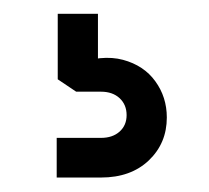

<svg xmlns="http://www.w3.org/2000/svg" viewBox="-20 -38 300 276"><path d="M61.5 217.2V160.2H125.2Q141.8 160.2 151.9 151.2Q162 142.1 162 127.5Q162 112.5 151.9 103.1Q141.8 93.8 125.2 93.8H89.5L63 76V-18.2H120.8V62.2L85.5 54.8Q126.6 39.9 156.8 48Q186.9 56.1 203.3 78.9Q219.8 101.6 219.8 130.9Q219.8 167.9 193.9 192.6Q168 217.2 125.2 217.2Z"/></svg>

Font: Mohave Light
Style: Regular
Weight: 300
Designer: Gumpita Rahayu
Foundry: Tokotype
Version: Version 2.003